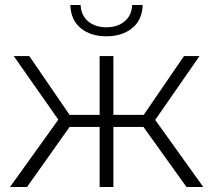

<svg xmlns="http://www.w3.org/2000/svg" viewBox="-20 -747 852 767"><path d="M258 -288H378V-523H433V-288H554L715 -523H777L600 -268L792 0H725L553 -240H433V0H378V-240H258L88 0H20L213 -269L35 -523H97ZM405 -602Q342 -602 302.5 -634.5Q263 -667 261 -727H302Q304 -685 332.5 -661.5Q361 -638 405 -638Q449 -638 477.5 -661.5Q506 -685 508 -727H550Q548 -667 508 -634.5Q468 -602 405 -602Z"/></svg>

Font: Montserrat-Alt1 Light
Style: Regular
Weight: 300
Designer: Differentunic
Foundry: Differentunic
Version: Version 7.222